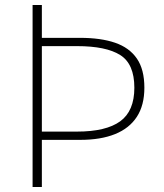

<svg xmlns="http://www.w3.org/2000/svg" viewBox="-20 -746 654 766"><path d="M110 0V-726H147V-595H300Q382 -595 439 -575.5Q496 -556 526 -512.5Q556 -469 556 -396Q556 -326 526 -280Q496 -234 439 -211Q382 -188 300 -188H147V0ZM147 -221H287Q403 -221 459.5 -262Q516 -303 516 -396Q516 -491 459.5 -526.5Q403 -562 287 -562H147Z"/></svg>

Font: Noto Sans JP Thin Thin
Style: Regular
Weight: 250
Version: Version 2.004-H2;hotconv 1.0.118;makeotfexe 2.5.65603